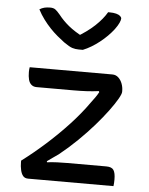

<svg xmlns="http://www.w3.org/2000/svg" viewBox="-57 -873 713 919"><g transform="rotate(5 300.0 -413.5)"><path d="M74 -532H471Q488 -532 500 -521Q512 -510 518.5 -493Q525 -476 525 -458V-453Q525 -443 511 -418.5Q497 -394 471.5 -359.5Q446 -325 411.5 -285.5Q377 -246 335.5 -205.5Q294 -165 249 -129Q236 -120 221 -109.5Q206 -99 195 -91L196 -86Q221 -89 245 -90Q269 -91 295 -91H481Q507 -91 516 -77Q525 -63 525 -32Q525 -24 524.5 -15Q524 -6 523 0H113Q97 0 88.5 -10Q80 -20 76 -38Q72 -56 72 -75V-83Q128 -125 184.5 -175.5Q241 -226 291.5 -280.5Q342 -335 380 -389Q390 -402 399.5 -415.5Q409 -429 416 -442L414 -447Q384 -443 354.5 -441.5Q325 -440 292 -440H115Q100 -440 90 -448.5Q80 -457 76 -472.5Q72 -488 72 -509Q72 -515 72.5 -521Q73 -527 74 -532ZM320 -637Q316 -637 311.5 -637Q307 -637 300 -637Q284 -637 269.5 -641.5Q255 -646 228 -665Q212 -677 194 -692Q176 -707 158.5 -725.5Q141 -744 125 -765.5Q109 -787 96 -812Q107 -819 119 -822Q131 -825 147 -825Q162 -825 171 -819Q180 -813 195 -795Q216 -768 244.5 -744.5Q273 -721 324 -694L267 -708H332L277 -693Q334 -726 370 -760Q406 -794 425 -827H431Q451 -827 464 -823.5Q477 -820 483.5 -814Q490 -808 490 -802Q490 -795 484 -781.5Q478 -768 464 -749Q451 -732 434.5 -715.5Q418 -699 399 -684Q380 -669 360 -657Q340 -645 320 -637Z"/></g></svg>

Font: Recursive Monospace Casual
Style: Regular
Weight: 400
Version: Version 1.047